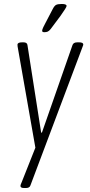

<svg xmlns="http://www.w3.org/2000/svg" viewBox="-20 -738 452 966"><path d="M102 208Q83 208 83 198Q83 194 85 188.5Q87 183 89 179L158 5L70 -496Q68 -505 68 -513Q68 -525 91 -525H98Q116 -525 118 -512L187 -71H191L345 -512Q350 -525 369 -525H378Q399 -525 399 -514Q399 -511 396.5 -505.5Q394 -500 393 -496L133 195Q129 208 110 208ZM203 -576Q192 -576 192 -583Q192 -589 198 -601.5Q204 -614 208 -621L245 -692Q253 -708 261.5 -713Q270 -718 291 -718Q315 -718 315 -708Q315 -701 285 -659L235 -592Q227 -582 220 -579Q213 -576 203 -576Z"/></svg>

Font: Asap Condensed Condensed ExtraLight
Style: Italic
Weight: 200
Width: 3
Italic angle: -6°
Designer: Pablo Cosgaya
Foundry: Omnibus-Type
Version: Version 3.001; ttfautohint (v1.8.4.7-5d5b)